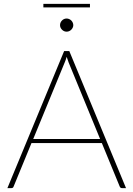

<svg xmlns="http://www.w3.org/2000/svg" viewBox="-20 -965 684 985"><path d="M493.5 -252 332.5 -643.5Q327 -657 322 -673.5Q317.5 -657 311.5 -643.5L150.5 -252ZM626.5 0H605Q597.5 0 594 -8.5L502.5 -231H141.5L50 -8.5Q47.5 0 38.5 0H18L309 -703H335.5ZM202.5 -945H441.5V-927H202.5ZM356 -836Q356 -829.5 353.2 -823.5Q350.5 -817.5 345.8 -812.8Q341 -808 334.8 -805.2Q328.5 -802.5 322 -802.5Q308 -802.5 298 -812.8Q288 -823 288 -836Q288 -849.5 298 -859.8Q308 -870 322 -870Q328.5 -870 334.8 -867.2Q341 -864.5 345.8 -859.8Q350.5 -855 353.2 -848.8Q356 -842.5 356 -836Z"/></svg>

Font: Lato ExtraLight
Style: Regular
Weight: 275
Designer: Lukasz Dziedzic with Adam Twardoch and Botio Nikoltchev
Foundry: tyPoland Lukasz Dziedzic
Version: Version 2.015; 2015-08-06; http://www.latofonts.com/